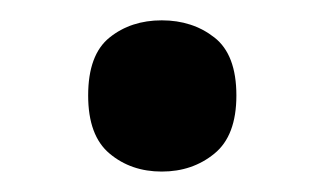

<svg xmlns="http://www.w3.org/2000/svg" viewBox="-20 -153 314 186"><path d="M65.4 -60.5Q65.4 -100.1 86.2 -116.7Q106.9 -133.3 136.7 -133.3Q166.5 -133.3 187.7 -116.7Q209 -100.1 209 -60.5Q209 -21.5 187.7 -4.2Q166.5 13.2 136.7 13.2Q106.9 13.2 86.2 -4.2Q65.4 -21.5 65.4 -60.5Z"/></svg>

Font: Open Sans SemiBold
Style: Regular
Weight: 600
Designer: Monotype Design Team
Foundry: Monotype Imaging Inc.
Version: Version 3.003; ttfautohint (v1.8.4)